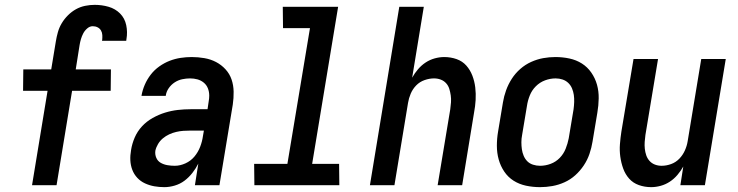

<svg xmlns="http://www.w3.org/2000/svg" viewBox="-20 -763 3040 791"><path d="M112 0 176 -389H75L76 -477H191L210 -592Q213 -611 218.5 -630.5Q224 -650 234.5 -667.5Q245 -685 260 -700Q275 -715 293 -725Q311 -735 331 -739Q351 -743 370 -743Q400 -743 427.5 -735Q455 -727 474.5 -707.5Q494 -688 500 -659.5Q506 -631 501 -602L500 -595H400L401 -598Q402 -608 401.5 -618.5Q401 -629 396 -637.5Q391 -646 382 -650.5Q373 -655 362 -655Q350 -655 339.5 -646Q329 -637 323 -625.5Q317 -614 313.5 -602Q310 -590 308 -578L292 -477H437L436 -389H277L213 0Z M657 8Q636 8 616 4.5Q596 1 577.5 -7.5Q559 -16 545.5 -30.5Q532 -45 525 -63.5Q518 -82 517 -102.5Q516 -123 520 -145Q524 -171 535 -196.5Q546 -222 565 -242.5Q584 -263 609 -277Q634 -291 660 -299Q686 -307 712.5 -310Q739 -313 765 -313H835L840 -347Q841 -352 841.5 -358Q842 -364 842 -369Q842 -385 836.5 -399Q831 -413 819.5 -422.5Q808 -432 793.5 -436Q779 -440 763 -440Q747 -440 730.5 -436.5Q714 -433 699.5 -423.5Q685 -414 675 -399.5Q665 -385 663 -369V-368H563V-369Q567 -392 576.5 -414Q586 -436 601 -455.5Q616 -475 636.5 -489.5Q657 -504 679 -512.5Q701 -521 724 -524.5Q747 -528 770 -528Q796 -528 822 -523.5Q848 -519 870 -507.5Q892 -496 909 -477.5Q926 -459 934 -435.5Q942 -412 942.5 -385.5Q943 -359 939 -332L884 0H783L797 -89Q787 -69 772.5 -50.5Q758 -32 740 -18.5Q722 -5 700 1.5Q678 8 657 8ZM700 -80Q722 -80 744 -90Q766 -100 781 -118Q796 -136 804.5 -158Q813 -180 816 -202L820 -225H765Q750 -225 735.5 -224Q721 -223 706 -219.5Q691 -216 677 -209.5Q663 -203 651 -193Q639 -183 631 -169.5Q623 -156 620 -142Q618 -126 624 -112.5Q630 -99 642.5 -92Q655 -85 670 -82.5Q685 -80 700 -80Z M1378 0H1028L1027 -88H1164L1257 -647H1146L1145 -735H1373L1266 -88H1377Z M1504 0 1625 -735H1726L1678 -443Q1688 -461 1702 -477.5Q1716 -494 1733.5 -505.5Q1751 -517 1771 -522.5Q1791 -528 1810 -528Q1837 -528 1861 -519.5Q1885 -511 1901 -493Q1917 -475 1926 -451.5Q1935 -428 1938 -402.5Q1941 -377 1939.5 -351Q1938 -325 1933 -299L1884 0H1783L1835 -313Q1837 -327 1838 -341.5Q1839 -356 1837 -370Q1835 -384 1831 -397Q1827 -410 1818 -420Q1809 -430 1796 -435Q1783 -440 1768 -440Q1749 -440 1729 -433Q1709 -426 1694.5 -411Q1680 -396 1672 -377Q1664 -358 1661 -339L1605 0Z M2205 8Q2175 8 2147 2Q2119 -4 2096 -18.5Q2073 -33 2057.5 -56Q2042 -79 2034.5 -106Q2027 -133 2027 -162.5Q2027 -192 2032 -221L2052 -341Q2056 -366 2065 -391Q2074 -416 2088.5 -438.5Q2103 -461 2123.5 -479Q2144 -497 2168.5 -508Q2193 -519 2218 -523.5Q2243 -528 2268 -528Q2298 -528 2326 -522Q2354 -516 2377 -501.5Q2400 -487 2416 -464Q2432 -441 2439.5 -414Q2447 -387 2446.5 -357.5Q2446 -328 2441 -299L2421 -179Q2417 -154 2408.5 -129Q2400 -104 2385 -81.5Q2370 -59 2350 -41Q2330 -23 2305.5 -12Q2281 -1 2255.5 3.5Q2230 8 2205 8ZM2205 -80Q2227 -80 2248.5 -88Q2270 -96 2286 -112.5Q2302 -129 2310.5 -150.5Q2319 -172 2323 -193L2343 -313Q2345 -328 2345.5 -343Q2346 -358 2344 -372Q2342 -386 2336.5 -399Q2331 -412 2321 -421.5Q2311 -431 2297.5 -435.5Q2284 -440 2269 -440Q2247 -440 2225.5 -432Q2204 -424 2187.5 -407.5Q2171 -391 2162.5 -369.5Q2154 -348 2151 -327L2131 -207Q2128 -192 2128 -177Q2128 -162 2130 -148Q2132 -134 2137.5 -121Q2143 -108 2152.5 -98.5Q2162 -89 2176 -84.5Q2190 -80 2205 -80Z M2663 8Q2636 8 2612 -0.5Q2588 -9 2572 -27Q2556 -45 2547.5 -68.5Q2539 -92 2535.5 -117.5Q2532 -143 2534 -169Q2536 -195 2540 -221L2590 -520H2691L2639 -207Q2637 -193 2636 -178.5Q2635 -164 2636.5 -150Q2638 -136 2642.5 -123Q2647 -110 2656 -100Q2665 -90 2678 -85Q2691 -80 2706 -80Q2725 -80 2744.5 -87Q2764 -94 2778.5 -109Q2793 -124 2801.5 -143Q2810 -162 2813 -181L2869 -520H2970L2884 0H2783L2795 -77Q2785 -59 2771 -42.5Q2757 -26 2739.5 -14.5Q2722 -3 2702 2.5Q2682 8 2663 8Z"/></svg>

Font: Iosevka Term Curly SmBd Obl
Style: Regular
Weight: 600
Italic angle: -9°
Designer: Belleve Invis
Foundry: Belleve Invis
Version: Version 32.3.0